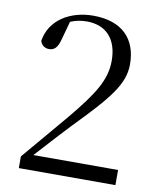

<svg xmlns="http://www.w3.org/2000/svg" viewBox="-83 -809 725 875"><g transform="rotate(10 279.0 -371.5)"><path d="M64 0H511V-70H119C180 -137 239 -202 268 -232C420 -388 481 -461 481 -553C481 -671 412 -743 278 -743C176 -743 80 -691 64 -589C70 -569 86 -558 105 -558C128 -558 144 -571 154 -610L178 -697C204 -708 229 -712 254 -712C343 -712 396 -655 396 -555C396 -467 352 -397 246 -269C197 -211 130 -132 64 -54Z"/></g></svg>

Font: Noto Serif CJK TC
Style: Regular
Weight: 400
Designer: Ryoko NISHIZUKA 西塚涼子 (kana & ideographs); Frank Grießhammer (Latin, Greek & Cyrillic); Wenlong ZHANG 张文龙 (bopomofo); San
Foundry: Adobe
Version: Version 2.001;hotconv 1.1.0;makeotfexe 2.6.0